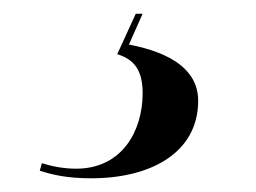

<svg xmlns="http://www.w3.org/2000/svg" viewBox="-20 -20 373 280"><path d="M113 240C201 240 269 202 269 127C269 83 231 57 168 45L188 0H178L151 59C177 67 188 84 188 116C188 171 158 226 91 226C74 226 57 223 41 218L38 229C57 235 78 240 113 240Z"/></svg>

Font: Noto Serif Display
Style: Italic
Weight: 400
Italic angle: -12°
Designer: Monotype Design Team
Foundry: Monotype Imaging Inc.
Version: Version 2.009